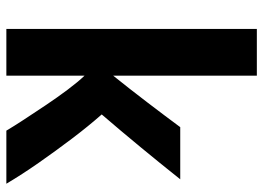

<svg xmlns="http://www.w3.org/2000/svg" viewBox="-132 -688 828 604"><g transform="rotate(90 282.0 -386.0)"><path d="M558 8Q529 -41 492 -94Q455 -147 416 -198.5Q377 -250 340 -292Q390 -350 444 -415.5Q498 -481 544 -539H380Q346 -493 302.5 -436Q259 -379 218 -328V-780H71V8H218V-238Q238 -217 262 -185Q286 -153 310.5 -116.5Q335 -80 356.5 -47Q378 -14 391 8Z"/></g></svg>

Font: Repo Bold
Style: Bold
Weight: 700
Designer: Stefan Peev
Foundry: Context Ltd
Version: Version 1.502